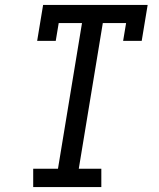

<svg xmlns="http://www.w3.org/2000/svg" viewBox="-20 -755 640 775"><path d="M114 0V-74H214L311 -662H217L205 -590H130L154 -735H576L552 -590H477L489 -662H395L298 -74H389V0Z"/></svg>

Font: Iosevka HT Extended
Style: Italic
Weight: 400
Width: 7
Italic angle: -9°
Monospace: yes
Designer: Belleve Invis
Foundry: Belleve Invis
Version: Version 32.3.0; ttfautohint (v1.8.4)